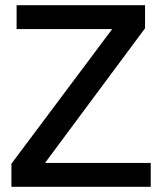

<svg xmlns="http://www.w3.org/2000/svg" viewBox="-20 -720 622 740"><path d="M24 0V-89L411 -606V-608H44V-700H539V-611L155 -94V-92H561V0Z"/></svg>

Font: Georama ExtraCondensed Thin Medium
Style: Regular
Weight: 500
Version: Version 1.001